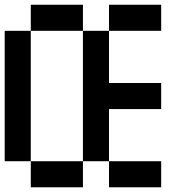

<svg xmlns="http://www.w3.org/2000/svg" viewBox="-20 -798 818 818"><path d="M111.1 -111.1H0V-666.7H111.1ZM333.3 0H111.1V-111.1H333.3ZM444.4 -333.3V-111.1H333.3V-666.7H444.4V-444.4H666.7V-333.3ZM666.7 -666.7H444.4V-777.8H666.7ZM666.7 0H444.4V-111.1H666.7ZM333.3 -666.7H111.1V-777.8H333.3Z"/></svg>

Font: Pixeloid Sans
Style: Regular
Weight: 400
Designer: GGBotNet
Foundry: GGBotNet
Version: 0.5